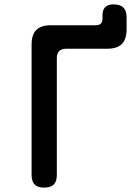

<svg xmlns="http://www.w3.org/2000/svg" viewBox="-20 -845 640 875"><path d="M181 10Q152 10 138 -4Q124 -18 124 -48V-642Q124 -687 145.5 -708.5Q167 -730 212 -730H417Q432 -730 439.5 -737.5Q447 -745 447 -760V-775Q447 -800 459.5 -812.5Q472 -825 497 -825Q528 -825 542.5 -810.5Q557 -796 557 -765V-712Q557 -666 535.5 -644.5Q514 -623 469 -623H283Q261 -623 250 -612.5Q239 -602 239 -579V-48Q239 -18 225 -4Q211 10 181 10Z"/></svg>

Font: Maple Mono NL SemiBold
Style: Regular
Weight: 600
Monospace: yes
Designer: subframe7536
Version: Version 7.000